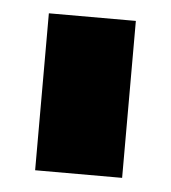

<svg xmlns="http://www.w3.org/2000/svg" viewBox="-34 -707 326 365"><g transform="rotate(5 129.0 -525.0)"><path d="M45.5 -375.5V-675H211.5V-375.5Z"/></g></svg>

Font: Anybody UltraExpanded ExtraBold
Style: Regular
Weight: 800
Width: 9
Designer: Tyler Finck
Foundry: Etcetera Type Company
Version: Version 1.010; ttfautohint (v1.8.3) -l 8 -r 50 -G 200 -x 14 